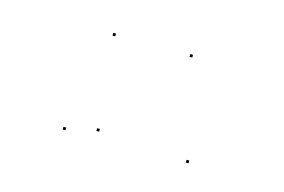

<svg xmlns="http://www.w3.org/2000/svg" viewBox="-42 -413 501 339"><g transform="rotate(15 209.0 -244.0)"><path d="M314 -150V-155H319V-150ZM131 -333V-338H136V-333ZM89 -150V-155H94V-150ZM272 -332V-337H277V-332ZM147 -163V-168H152V-163Z"/></g></svg>

Font: FRB American Cursive Just Beginnings
Style: Italic
Weight: 400
Italic angle: -25°
Version: Version 2.0;Modular Font Editor K font №1